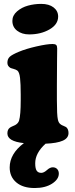

<svg xmlns="http://www.w3.org/2000/svg" viewBox="-20 -719 382 977"><path d="M43 -612.8Q43 -640.6 66.7 -661.1Q90.3 -681.6 122.6 -690.4Q154.8 -699.2 189.5 -699.2Q229.5 -699.2 252.7 -681.2Q275.9 -663.1 275.9 -634.8Q275.9 -594.7 231.9 -569.3Q188 -543.9 128.4 -543.9Q91.8 -543.9 67.4 -562.5Q43 -581.1 43 -612.8ZM29.3 133.3Q29.3 63.5 101.6 9.3Q17.6 0.5 17.6 -40Q17.6 -59.6 29.3 -68.4Q33.7 -72.3 44.2 -76.7Q54.7 -81.1 57.1 -82.5Q72.8 -91.3 77.1 -105.5Q85.4 -133.8 85.4 -208V-237.8Q85.4 -293 82 -322.3Q78.6 -351.6 68.4 -359.9Q61 -365.2 48.1 -368.7Q35.2 -372.1 32.2 -374Q17.6 -383.3 17.6 -399.4Q17.6 -418.9 29.3 -429.9Q41 -440.9 76.2 -455.6Q110.8 -470.2 165 -482.7Q219.2 -495.1 247.6 -495.1Q260.7 -495.1 265.9 -490.2Q271 -485.4 271 -472.2Q271 -464.8 270.3 -411.9Q269.5 -358.9 269.5 -282.2V-210.4Q269.5 -131.8 274.4 -111.3Q277.8 -92.3 291 -84.5Q295.4 -81.5 303.7 -78.4Q312 -75.2 316.4 -72.3Q328.6 -62.5 328.6 -42Q328.6 -16.1 299.6 -3.2Q270.5 9.8 211.9 12.2Q159.2 59.6 159.2 111.8Q159.2 138.7 166.7 149.7Q174.3 160.6 189.9 160.6Q203.1 160.6 218.8 146.5Q234.4 132.3 248.5 132.3Q262.2 132.3 270.8 141.1Q279.3 149.9 279.3 164.6Q279.3 193.4 244.9 215.6Q210.4 237.8 156.7 237.8Q96.7 237.8 63 209.2Q29.3 180.7 29.3 133.3Z"/></svg>

Font: Cooper* ExtraBold
Style: Regular
Weight: 800
Designer: Owen Earl
Foundry: indestructible type*
Version: Version 0.001